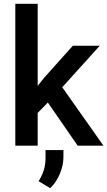

<svg xmlns="http://www.w3.org/2000/svg" viewBox="-20 -770 567 1015"><path d="M390.6 0 232.9 -228 179.2 -172.9V0H61V-750H179.2V-316.4L215.8 -361.8L365.2 -528.3H507.3L309.1 -308.6L526.9 0ZM315.4 23.4V60.1Q315.4 102.5 296.6 148.4Q277.8 194.3 245.1 224.6L184.1 188Q201.2 160.6 210.9 131.3Q220.7 102.1 220.7 64.5V23.4Z"/></svg>

Font: Vazirmatn RD FD Medium
Style: Regular
Weight: 500
Designer: Saber Rastikerdar
Foundry: Saber Rastikerdar
Version: Version 33.003